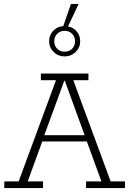

<svg xmlns="http://www.w3.org/2000/svg" viewBox="-20 -957 658 977"><path d="M2 0V-34H75L265 -549H188V-583H430V-549H353L543 -34H616V0H418V-34H496L418 -248L437 -237H188L199 -248L121 -34H199V0ZM201 -257 194 -269H420L415 -257L310 -546H307ZM309 -670Q276 -670 253 -692.5Q230 -715 230 -747Q230 -778 250.5 -800Q271 -822 302 -824L341 -937H380L326 -822Q353 -818 370.5 -797Q388 -776 388 -747Q388 -715 365 -692.5Q342 -670 309 -670ZM256 -747Q256 -725 270.5 -709.5Q285 -694 309 -694Q333 -694 347.5 -709.5Q362 -725 362 -747Q362 -769 347.5 -784.5Q333 -800 309 -800Q285 -800 270.5 -784.5Q256 -769 256 -747Z"/></svg>

Font: Rokkitt ExtraLight
Style: Regular
Weight: 250
Version: Version 3.103